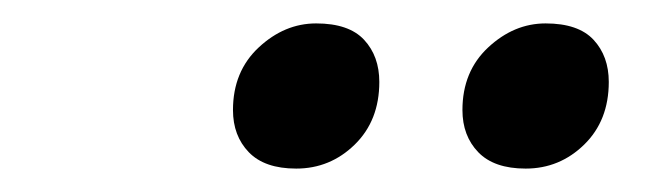

<svg xmlns="http://www.w3.org/2000/svg" viewBox="-20 -766 559 164"><path d="M429 -622Q402 -622 388.5 -636Q375 -650 375 -672Q375 -705 397 -725.5Q419 -746 446 -746Q474 -746 487 -732Q500 -718 500 -696Q500 -663 479 -642.5Q458 -622 429 -622ZM233 -622Q206 -622 192.5 -636Q179 -650 179 -672Q179 -705 201 -725.5Q223 -746 250 -746Q278 -746 291 -732Q304 -718 304 -696Q304 -663 283 -642.5Q262 -622 233 -622Z"/></svg>

Font: Kufam Medium
Style: Italic
Weight: 500
Italic angle: -11°
Designer: Artur Schmal
Foundry: Original Type
Version: Version 1.301; ttfautohint (v1.8.3)